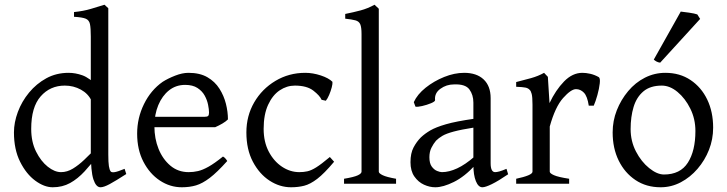

<svg xmlns="http://www.w3.org/2000/svg" viewBox="-20 -777 3075 812"><path d="M514 -41Q469 -12 444 1.5Q419 15 405 15Q386 15 375 -18.5Q364 -52 364 -133V-622Q364 -658 360.5 -675Q357 -692 342.5 -698Q328 -704 293 -706V-726Q333 -730 364.5 -739.5Q396 -749 422 -757L438 -742V-124Q438 -90 440.5 -74.5Q443 -59 448 -52Q452 -47 465 -49Q478 -51 507 -63ZM203 15Q167 15 129 -13Q91 -41 65 -93Q39 -145 39 -217Q39 -259 55.5 -303.5Q72 -348 103 -385.5Q134 -423 176 -446Q218 -469 270 -469Q299 -469 328.5 -458.5Q358 -448 396 -410Q396 -381 389.5 -370.5Q383 -360 367 -351Q353 -381 322 -398Q291 -415 254 -415Q192 -415 152 -369.5Q112 -324 112 -232Q112 -177 132.5 -136Q153 -95 182 -72Q211 -49 238 -49Q264 -49 288.5 -64Q313 -79 336 -101Q359 -123 382 -146Q389 -143 393.5 -137Q398 -131 400 -127Q367 -84 338 -52.5Q309 -21 276.5 -3Q244 15 203 15Z M890 -239H610L611 -283H845Q857 -283 860.5 -287Q864 -291 864 -301Q864 -314 860 -334Q856 -354 845.5 -373Q835 -392 815 -405Q795 -418 763 -418Q724 -418 695 -395Q666 -372 649.5 -332.5Q633 -293 633 -243Q633 -191 650.5 -147.5Q668 -104 700.5 -76.5Q733 -49 778 -49Q798 -49 817.5 -53.5Q837 -58 862 -72Q887 -86 923 -115Q929 -112 934 -106Q939 -100 941 -96Q898 -48 867 -24.5Q836 -1 809 7Q782 15 749 15Q699 15 656 -13.5Q613 -42 586.5 -93Q560 -144 560 -212Q560 -278 589 -337Q618 -396 668 -431Q690 -445 720.5 -457Q751 -469 777 -469Q825 -469 857 -450.5Q889 -432 908 -402Q927 -372 935.5 -338Q944 -304 944 -272Q935 -263 920.5 -254.5Q906 -246 890 -239Z M1393 -93Q1351 -43 1321.5 -20.5Q1292 2 1266.5 8.5Q1241 15 1211 15Q1163 15 1120 -13Q1077 -41 1049.5 -93Q1022 -145 1022 -217Q1022 -287 1055 -344Q1088 -401 1145 -435Q1202 -469 1271 -469Q1303 -469 1336.5 -458Q1370 -447 1386 -431Q1387 -423 1383 -407.5Q1379 -392 1372 -375.5Q1365 -359 1358 -351L1340 -355Q1333 -372 1305.5 -393.5Q1278 -415 1227 -415Q1193 -415 1163 -395Q1133 -375 1114 -334Q1095 -293 1095 -232Q1095 -177 1116.5 -136Q1138 -95 1172.5 -72Q1207 -49 1246 -49Q1264 -49 1280 -52.5Q1296 -56 1317 -69Q1338 -82 1375 -113Z M1435 0V-21Q1477 -28 1493 -35.5Q1509 -43 1509 -51V-633Q1509 -662 1503.5 -674.5Q1498 -687 1483 -691Q1468 -695 1440 -698V-718Q1475 -725 1505 -733Q1535 -741 1564 -757L1582 -740V-51Q1582 -44 1598.5 -36Q1615 -28 1655 -21V0Z M2129 -40Q2088 -12 2060.5 1.5Q2033 15 2020 15Q2003 15 1992.5 -11Q1982 -37 1982 -80V-343Q1982 -376 1965 -399Q1948 -422 1900 -420Q1868 -420 1842.5 -401.5Q1817 -383 1820 -354Q1821 -348 1803 -340.5Q1785 -333 1765 -328.5Q1745 -324 1737 -326L1730 -345Q1745 -378 1780 -406Q1815 -434 1858.5 -451.5Q1902 -469 1943 -469Q1996 -469 2025.5 -441Q2055 -413 2055 -362V-87Q2055 -49 2074 -49Q2081 -49 2092 -52Q2103 -55 2122 -63ZM1987 -238Q1930 -229 1898.5 -220.5Q1867 -212 1851 -202.5Q1835 -193 1824 -182Q1813 -169 1804.5 -152Q1796 -135 1796 -112Q1796 -86 1806 -72.5Q1816 -59 1828.5 -54Q1841 -49 1849 -49Q1879 -49 1913.5 -65Q1948 -81 1987 -115L1990 -79Q1945 -30 1899.5 -7.5Q1854 15 1821 15Q1797 15 1773 4Q1749 -7 1732.5 -30.5Q1716 -54 1716 -91Q1716 -129 1729 -153.5Q1742 -178 1760 -196Q1777 -212 1800 -225.5Q1823 -239 1866 -251.5Q1909 -264 1987 -275Z M2491 -330H2470Q2464 -370 2449.5 -385Q2435 -400 2416 -400Q2395 -400 2361.5 -362.5Q2328 -325 2305 -242V-51Q2305 -44 2323 -36Q2341 -28 2387 -21V0H2163V-21Q2196 -28 2214 -35.5Q2232 -43 2232 -51V-335Q2232 -367 2228.5 -380Q2225 -393 2220 -397Q2214 -404 2202.5 -406.5Q2191 -409 2163 -410V-430Q2195 -438 2225.5 -446.5Q2256 -455 2281 -469L2297 -452L2304 -341Q2330 -396 2365.5 -432.5Q2401 -469 2443 -469Q2458 -469 2476 -465Q2494 -461 2512 -451Q2519 -447 2516.5 -424.5Q2514 -402 2506.5 -375Q2499 -348 2491 -330Z M2774 15Q2713 15 2667.5 -15.5Q2622 -46 2596.5 -98Q2571 -150 2571 -217Q2571 -266 2588.5 -310.5Q2606 -355 2636.5 -391.5Q2667 -428 2707.5 -448.5Q2748 -469 2794 -469Q2855 -469 2900.5 -438.5Q2946 -408 2971 -356Q2996 -304 2996 -237Q2996 -188 2978.5 -143.5Q2961 -99 2930 -63Q2899 -27 2859 -6Q2819 15 2774 15ZM2779 -415Q2730 -415 2701 -390.5Q2672 -366 2659.5 -324.5Q2647 -283 2647 -231Q2647 -180 2669.5 -136.5Q2692 -93 2725.5 -66Q2759 -39 2788 -39Q2857 -39 2889 -89Q2921 -139 2921 -223Q2921 -274 2899.5 -317.5Q2878 -361 2845.5 -388Q2813 -415 2779 -415ZM2772 -512Q2763 -513 2756 -517Q2749 -521 2745 -525L2859 -728Q2870 -727 2894 -723.5Q2918 -720 2929 -716L2941 -697Z"/></svg>

Font: ChillKai
Style: Regular
Weight: 400
Designer: ChillType
Foundry: 寒蝉字型
Version: Version 2.000